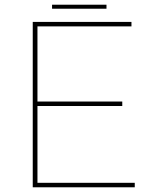

<svg xmlns="http://www.w3.org/2000/svg" viewBox="-20 -795 671 815"><path d="M119 -702H538V-683H139V-364H499V-345H139V-19H552V0H119ZM201 -775H432V-758H201Z"/></svg>

Font: Synthetic Thin
Style: Regular
Weight: 100
Designer: Santiago Orozco
Foundry: Typemade
Version: Version 2.000; ttfautohint (v1.8.4.7-5d5b)